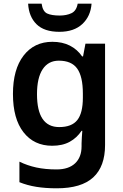

<svg xmlns="http://www.w3.org/2000/svg" viewBox="-20 -778 666 1038"><path d="M263 -552Q317 -552 357.5 -531.5Q398 -511 424 -473H429L442 -542H548V6Q548 122 484 181Q420 240 287 240Q225 240 176 232Q127 224 85 207V96Q128 117 176.5 127.5Q225 138 286 138Q351 138 386 105Q421 72 421 13V-3Q421 -16 422.5 -36.5Q424 -57 425 -71H421Q396 -33 357 -11.5Q318 10 262 10Q164 10 107 -63Q50 -136 50 -270Q50 -403 107.5 -477.5Q165 -552 263 -552ZM298 -450Q241 -450 210.5 -403.5Q180 -357 180 -269Q180 -91 300 -91Q368 -91 398 -129Q428 -167 428 -250V-272Q428 -364 397.5 -407Q367 -450 298 -450ZM475 -758Q470 -690 425 -648Q380 -606 301 -606Q219 -606 177.5 -647Q136 -688 132 -758H205Q211 -716 235 -705Q259 -694 303 -694Q339 -694 366 -706.5Q393 -719 400 -758Z"/></svg>

Font: Noto Sans Canadian Aboriginal SemiBold
Style: Regular
Weight: 600
Designer: Monotype Design Team, Typotheque's Kevin King
Foundry: Monotype Imaging Inc.
Version: Version 2.004; ttfautohint (v1.8.4.7-5d5b)